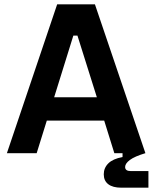

<svg xmlns="http://www.w3.org/2000/svg" viewBox="-20 -710 708 890"><path d="M461 98Q461 68 482.5 47Q504 26 548 18V0H510L463 -151H197L150 0H12L245 -690H420L654 0Q604 15 582 31.5Q560 48 560 64Q560 83 586 83H668V160H542Q503 160 482 144Q461 128 461 98ZM429 -259 339 -545H320L231 -259Z"/></svg>

Font: Mozilla Text BETA
Style: Bold
Weight: 700
Designer: Studio DRAMA
Foundry: Studio DRAMA
Version: Version 0.100